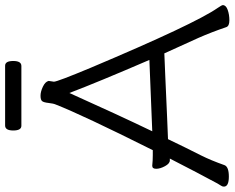

<svg xmlns="http://www.w3.org/2000/svg" viewBox="-102 -784 895 732"><g transform="rotate(-90 345.0 -418.5)"><path d="M607 -3Q588 -59 566 -109L507 -239L484 -238Q460 -237 423 -235.5Q386 -234 344.5 -232Q303 -230 265.5 -228.5Q228 -227 204.5 -226Q181 -225 180 -225Q164 -191 148 -159L118 -99Q99 -61 81 -10Q75 7 37 7Q-1 7 -1 -12Q-1 -18 3 -23.5Q7 -29 11 -36.5Q15 -44 24.5 -62Q34 -80 53.5 -116.5Q73 -153 106 -218H99Q87 -218 77 -236.5Q67 -255 67 -270Q67 -285 78 -285H80Q98 -283 119 -283H138Q273 -553 312 -653Q316 -662 318 -680.5Q320 -699 325 -705Q330 -711 345.5 -711Q361 -711 380 -702Q399 -693 402 -680L399 -660Q399 -647 452 -520Q619 -124 680 -36Q691 -20 691 -16Q691 -4 673 2.5Q655 9 633 9Q611 9 607 -3ZM210 -285 482 -296Q397 -493 356 -601Q273 -416 210 -285ZM231 -784Q213 -784 213 -815Q213 -846 232 -846H460Q478 -846 478 -815Q478 -784 459 -784Z"/></g></svg>

Font: LXGW WenKai TC
Style: Regular
Weight: 400
Designer: LXGW / Fontworks Inc.
Foundry: LXGW / Fontworks Inc.
Version: Version 1.330